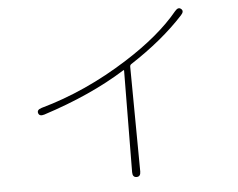

<svg xmlns="http://www.w3.org/2000/svg" viewBox="-53 -813 1106 894"><g transform="rotate(-5 500.0 -366.0)"><path d="M550 17Q531 17 531 -7L535 -481Q535 -486 531 -483Q370 -382 147 -310Q124 -303 119 -319Q114 -335 137 -342Q348 -401 546 -527Q707 -629 796 -737Q812 -756 825 -744Q838 -733 821 -715Q722 -607 571 -509Q565 -505 565 -497L569 -7Q569 17 550 17Z"/></g></svg>

Font: Resource Han Rounded KR ExtraLight
Style: Regular
Weight: 250
Designer: Cyano Hao (round all glyphs); Ryoko NISHIZUKA 西塚涼子 (kana, bopomofo & ideographs); Paul D. Hunt (Latin, Greek & Cyrillic)
Foundry: Cyano Hao
Version: 0.990